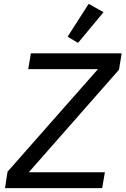

<svg xmlns="http://www.w3.org/2000/svg" viewBox="-20 -974 650 994"><path d="M509 0H6L19 -85L487 -616H126L140 -698H610L596 -613L129 -82H523ZM384 -752 330 -784 439 -954 516 -911Z"/></svg>

Font: IBM Plex Mono Text
Style: Italic
Weight: 450
Italic angle: -9°
Monospace: yes
Designer: Mike Abbink, Paul van der Laan, Pieter van Rosmalen
Foundry: Bold Monday
Version: Version 2.1